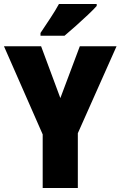

<svg xmlns="http://www.w3.org/2000/svg" viewBox="-20 -947 607 967"><path d="M284 -453 382 -714H567L372 -276V0H195V-270L0 -714H187ZM467 -917Q451 -899 422.5 -872Q394 -845 362.5 -817Q331 -789 305 -767H184V-781Q208 -817 233.5 -855.5Q259 -894 277 -927H467Z"/></svg>

Font: Noto Sans Thai Cond Blk
Style: Regular
Weight: 900
Width: 3
Designer: Monotype Design Team
Foundry: Monotype Imaging Inc.
Version: Version 2.002; ttfautohint (v1.8.4.7-5d5b)